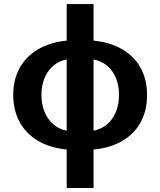

<svg xmlns="http://www.w3.org/2000/svg" viewBox="-20 -738 799 957"><path d="M312.5 7.3Q228.5 -1 168.7 -36.6Q108.9 -72.3 77.4 -130.9Q45.9 -189.5 45.9 -265.6Q45.9 -339.8 77.4 -397.9Q108.9 -456.1 168.9 -491.7Q229 -527.3 312.5 -535.6V-717.8H446.3V-535.6Q529.8 -527.3 590.1 -491.7Q650.4 -456.1 681.9 -397.9Q713.4 -339.8 712.9 -265.6Q713.4 -189.5 682.1 -130.6Q650.9 -71.8 590.6 -36.1Q530.3 -0.5 446.3 7.3V199.2H312.5ZM312.5 -86.4V-441.9Q273.4 -434.1 245.1 -409.7Q216.8 -385.3 201.7 -348.1Q186.5 -311 186.5 -265.6Q186.5 -219.2 201.7 -181.6Q216.8 -144 245.1 -119.1Q273.4 -94.2 312.5 -86.4ZM573.2 -265.6Q573.2 -311 558.1 -348.4Q543 -385.7 514.2 -409.9Q485.4 -434.1 446.3 -441.9V-86.4Q485.4 -94.2 514.2 -118.9Q543 -143.6 558.1 -181.4Q573.2 -219.2 573.2 -265.6Z"/></svg>

Font: Pretendard JP
Style: Bold
Weight: 700
Designer: Base glyphs from Inter by Rasmus Andersson; Hangeul glyphs from Noto Sans CJK(Source Han Sans) by Jang Soo-young and Kan
Foundry: Kil Hyung-jin
Version: Version 1.309